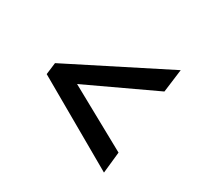

<svg xmlns="http://www.w3.org/2000/svg" viewBox="-126 -743 864 844"><g transform="rotate(30 306.0 -321.0)"><path d="M69 -351 563 -600.5 548 -483.5 199 -320 507.5 -150 496 -42 61.5 -291Z"/></g></svg>

Font: Merriweather 20pt ExtraBold
Style: Italic
Weight: 800
Italic angle: -7.8°
Version: Version 2.101